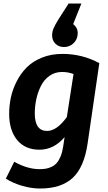

<svg xmlns="http://www.w3.org/2000/svg" viewBox="-20 -853 614 1094"><path d="M345.2 -585Q314.5 -585 295.7 -604Q276.9 -623 276.9 -650.9Q276.9 -671.4 284.9 -690.9Q293 -710.4 314 -744.1L371.1 -833H443.8L397 -715.8Q422.9 -694.8 422.9 -665Q422.9 -630.4 400.1 -607.7Q377.4 -585 345.2 -585ZM335.9 -545.9Q448.2 -545.9 545.9 -493.2L479 -34.2Q459 101.1 393.6 161.1Q328.1 221.2 208 221.2Q159.7 221.2 107.2 206.1Q54.7 190.9 13.2 165L61 68.8Q136.7 110.8 205.1 110.8Q225.1 110.8 241.2 108.2Q257.3 105.5 274.2 97.4Q291 89.4 303.2 75.7Q315.4 62 325.2 38.3Q335 14.6 339.8 -17.1L348.1 -71.8Q286.6 0 205.1 0Q123 0 77.6 -55.4Q32.2 -110.8 32.2 -204.1Q32.2 -251 42 -297.4Q51.8 -343.8 75 -389.2Q98.1 -434.6 132.3 -469Q166.5 -503.4 219 -524.7Q271.5 -545.9 335.9 -545.9ZM333 -442.9Q293 -442.9 261.7 -420.7Q230.5 -398.4 212.9 -362.8Q195.3 -327.1 186.8 -287.4Q178.2 -247.6 178.2 -207Q178.2 -106.9 248 -106.9Q303.7 -106.9 360.8 -186L398.9 -431.2Q368.2 -442.9 333 -442.9Z"/></svg>

Font: FiraGO SemiBold
Style: Italic
Weight: 600
Italic angle: -8°
Designer: bBox Type GmbH
Foundry: bBox Type GmbH
Version: Version 1.001;PS 001.001;hotconv 1.0.88;makeotf.lib2.5.64775